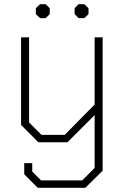

<svg xmlns="http://www.w3.org/2000/svg" viewBox="-20 -675 592 911"><path d="M467 -498V135L385 216H159L95 152V99H133V139L175 181H370L429 122V-129L300 0H162L80 -82V-498H118V-94L177 -35H287L429 -179V-498ZM150 -608V-636L170 -655H197L216 -636V-608L197 -589H170ZM334 -608V-636L353 -655H380L400 -636V-608L380 -589H353Z"/></svg>

Font: Chakra Petch ExtraLight
Style: Regular
Weight: 275
Designer: Katatrad Aksorn Co.,Ltd.
Foundry: Cadson Demak Co.,Ltd.
Version: Version 1.000; ttfautohint (v1.6)